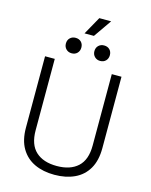

<svg xmlns="http://www.w3.org/2000/svg" viewBox="-148 -1117 959 1223"><g transform="rotate(15 332.0 -505.0)"><path d="M332 14Q257 14 200.5 -12.5Q144 -39 112 -93Q80 -147 80 -229V-700H144V-229Q144 -135 193.5 -89.5Q243 -44 332 -44Q421 -44 470.5 -89.5Q520 -135 520 -229V-700H584V-229Q584 -147 552.5 -93Q521 -39 464 -12.5Q407 14 332 14ZM426 -762Q404 -762 389.5 -776.5Q375 -791 375 -813Q375 -836 389.5 -850Q404 -864 426 -864Q449 -864 463 -850Q477 -836 477 -813Q477 -791 463 -776.5Q449 -762 426 -762ZM238 -762Q216 -762 201.5 -776.5Q187 -791 187 -813Q187 -836 201.5 -850Q216 -864 238 -864Q261 -864 275 -850Q289 -836 289 -813Q289 -791 275 -776.5Q261 -762 238 -762ZM347 -906H285L351 -1024H429Z"/></g></svg>

Font: Space Grotesk Variable Light
Style: Regular
Weight: 300
Designer: Florian Karsten
Foundry: Florian Karsten
Version: Version 2.000